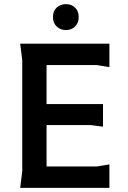

<svg xmlns="http://www.w3.org/2000/svg" viewBox="-20 -912 620 932"><path d="M78 0 88 -80V-620L78 -700H511V-586L451 -596H206V-407H480V-297L420 -305H206V-104H451L511 -114V0ZM300 -766Q274 -766 255.5 -783Q237 -800 237 -829Q237 -859 255.5 -875.5Q274 -892 300 -892Q326 -892 344 -875.5Q362 -859 362 -829Q362 -800 344 -783Q326 -766 300 -766Z"/></svg>

Font: AR One Sans SemiBold
Style: Regular
Weight: 600
Designer: Niteesh Yadav
Foundry: Niteesh Yadav
Version: Version 1.001;gftools[0.9.33]